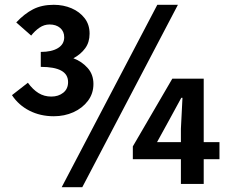

<svg xmlns="http://www.w3.org/2000/svg" viewBox="-20 -774 961 808"><path d="M206.5 -284.8Q149.7 -284.8 103.8 -308.2Q57.9 -331.7 30.4 -373.6L97.4 -425.8Q118.2 -397.1 142 -382.4Q165.8 -367.6 196 -367.6Q225.7 -367.6 246.1 -383.7Q266.5 -399.9 266.5 -428.5Q266.5 -461 237.7 -476.8Q209 -492.6 151.6 -492.6V-555.5Q197.7 -555.5 224 -571.7Q250.2 -587.8 250.2 -617.2Q250.2 -641.7 233.2 -656.4Q216.2 -671 188.6 -671Q165.7 -671 146.1 -657.5Q126.5 -644 111.2 -624.3L48.4 -679.6Q82.7 -716.2 119.3 -735Q156 -753.8 206.2 -753.8Q246.8 -753.8 281 -739.2Q315.2 -724.5 336.1 -697.5Q357 -670.6 357 -632.5Q357 -596.1 338.6 -571Q320.3 -545.8 288.9 -528.7Q324.3 -515.5 348.7 -488.1Q373.2 -460.7 373.2 -420.7Q373.2 -380.1 349.9 -349.4Q326.6 -318.7 288.9 -301.7Q251.2 -284.8 206.5 -284.8ZM239.6 13.8 642 -753.8H728.7L326.3 13.8ZM741.3 0V-232.1L747.9 -362.3H742.9L694.5 -273.4L640.9 -175.9H903.6V-104H539V-157.9L705.2 -443H837.3V0Z"/></svg>

Font: Noto Sans KR Thin
Style: Regular
Weight: 100
Designer: Ryoko NISHIZUKA 西塚涼子 (kana, bopomofo & ideographs); Paul D. Hunt (Latin, Greek & Cyrillic); Sandoll Communications 산돌커뮤니
Foundry: Adobe
Version: Version 2.004-H2;hotconv 1.0.118;makeotfexe 2.5.65603